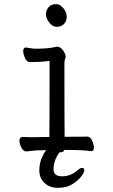

<svg xmlns="http://www.w3.org/2000/svg" viewBox="-20 -718 540 918"><path d="M107 6Q91 6 82 -12.5Q73 -31 73 -45Q73 -63 88 -63L128 -62L216 -63Q217 -110 217 -427Q181 -422 158 -422Q135 -422 123 -421Q108 -421 99.5 -440.5Q91 -460 91 -474Q91 -491 104 -491Q138 -485 148 -485Q217 -485 251 -495Q274 -495 288 -466Q294 -455 294 -449Q294 -442 291 -435.5Q288 -429 288 -416Q288 -129 289 -64Q384 -64 397 -65Q412 -65 420.5 -45.5Q429 -26 429 -12Q429 5 416 5Q381 -1 304 -1Q295 -1 287 -1Q284 10 271 10H265Q236 48 236 92Q236 125 277 125Q318 125 351 96Q362 85 372.5 85Q383 85 383 96.5Q383 108 366.5 128Q350 148 323.5 164Q297 180 257 180Q217 180 192.5 156.5Q168 133 168 97Q168 61 182 32Q190 13 201 0Q174 0 153 1ZM252 -590Q252 -590 251.5 -590Q251 -590 250 -590Q240 -590 232 -595Q223 -600 216 -610Q200 -629 200 -649.5Q200 -670 212.5 -684Q225 -698 246 -698Q247 -698 248 -698Q249 -698 250 -698Q266 -698 279 -683Q281 -681 284 -678Q299 -658 299 -637.5Q299 -617 286 -603.5Q273 -590 252 -590Z"/></svg>

Font: Moon Stars Kai T HW
Style: Regular
Weight: 400
Designer: GuiWonder
Version: Version 1.101